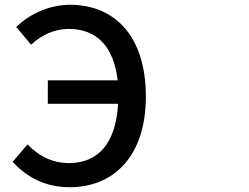

<svg xmlns="http://www.w3.org/2000/svg" viewBox="-20 -748 1040 803"><path d="M272 35C453 35 590 -92 590 -344C590 -598 459 -728 273 -728C180 -728 97 -684 48 -635L110 -561C153 -601 206 -627 268 -627C384 -627 456 -554 472 -412H180V-314H474C464 -146 389 -66 269 -66C197 -66 142 -96 95 -144L33 -71C96 -3 173 35 272 35Z"/></svg>

Font: コーポレート・ロゴ ver3 Medium
Style: Regular
Weight: 500
Designer: [KANA_main] LOGOTYPE.JP [Source Han Sans] Ryoko NISHIZUKA 西塚涼子 (kana, bopomofo & ideographs); Paul D. Hunt (Latin, Greek
Version: Version 12.001;FEAKit 1.0